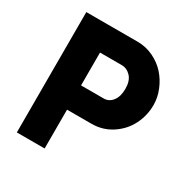

<svg xmlns="http://www.w3.org/2000/svg" viewBox="-163 -846 949 981"><g transform="rotate(30 311.5 -355.0)"><path d="M67.9 0V-710H371.1Q419.9 -710 463.9 -689Q507.8 -668 537.8 -634.3Q567.9 -600.6 585.4 -557.4Q603 -514.2 603 -470.2Q603 -407.7 575.2 -353Q547.4 -298.3 494.6 -263.7Q441.9 -229 376 -229H231.9V0ZM231.9 -372.1H366.2Q396.5 -372.1 416.7 -398.2Q437 -424.3 437 -470.2Q437 -516.6 414.1 -541.3Q391.1 -565.9 359.9 -565.9H231.9Z"/></g></svg>

Font: Rawline ExtraBold
Style: Regular
Weight: 800
Designer: Matt McInerney, Pablo Impallari, Rodrigo Fuenzalida
Foundry: Matt McInerney, Pablo Impallari, Rodrigo Fuenzalida
Version: Version 4.020;PS 004.020;hotconv 1.0.88;makeotf.lib2.5.64775